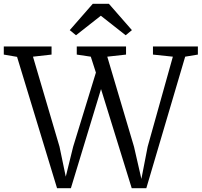

<svg xmlns="http://www.w3.org/2000/svg" viewBox="-40 -988 1064 1013"><path d="M-20 -700V-743H232V-700L134 -689L274 -214L307 -56L346 -214L466 -605L439 -689L365 -700V-743H625V-700L526 -689L667 -214L706 -44L739 -214L872 -689L767 -700V-743H1004V-700L937 -689L732 5H655L493 -518L334 5H261L50 -688ZM449.5 -968H534.5L656 -829L623 -802L492 -905L361 -802L328 -829Z"/></svg>

Font: Merriweather 7pt Light
Style: Regular
Weight: 300
Designer: Eben Sorkin
Foundry: Eben Sorkin
Version: Version 2.200;gftools[0.9.31]